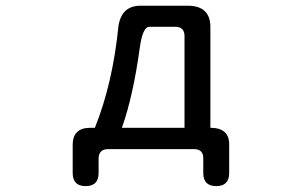

<svg xmlns="http://www.w3.org/2000/svg" viewBox="-20 -504 1040 659"><path d="M305.7 -65.4Q367.2 -218.8 386.7 -416Q398.4 -484.4 461.9 -484.4H626Q702.1 -483.4 702.1 -411.1V-65.4Q768.6 -65.4 766.6 -4.9V89.8Q766.6 134.8 722.2 134.8Q677.7 134.8 677.7 89.8V39.1Q677.7 8.8 647.5 7.8H349.6Q319.3 8.8 318.4 39.1V89.8Q318.4 134.8 273.9 134.8Q229.5 134.8 229.5 89.8V-4.9Q228.5 -65.4 290 -65.4H305.7ZM613.3 -65.4V-381.8Q612.3 -411.1 583 -412.1H492.2Q469.7 -411.1 460 -341.8Q437.5 -175.8 398.4 -65.4H613.3Z"/></svg>

Font: jf-openhuninn-1.0
Style: Regular
Weight: 400
Designer: [Kosugi Maru]
      Designed by Motoya company      

      [Varela Round]
      Joe Prince(Latin component); Avraham Co
Foundry: justfont CO.,LTD.
Version: 1.0